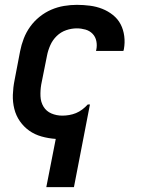

<svg xmlns="http://www.w3.org/2000/svg" viewBox="-20 -562 590 792"><path d="M171 210 210 11Q180 9 151.5 1Q123 -7 100.5 -23Q78 -39 62 -62Q46 -85 39 -113Q32 -141 33 -171Q34 -201 40 -231L63 -351Q68 -377 78 -403Q88 -429 104.5 -452Q121 -475 143.5 -493Q166 -511 191.5 -522Q217 -533 244 -537.5Q271 -542 297 -542Q324 -542 351 -538.5Q378 -535 402 -525.5Q426 -516 446 -500Q466 -484 477.5 -462Q489 -440 492.5 -413Q496 -386 491 -359L489 -352H376L377 -356Q381 -374 377.5 -392Q374 -410 362 -422.5Q350 -435 332.5 -440Q315 -445 297 -445Q275 -445 253 -437.5Q231 -430 214 -413.5Q197 -397 187.5 -375.5Q178 -354 174 -333L150 -213Q146 -189 147 -165Q148 -141 159.5 -122Q171 -103 192 -94Q213 -85 237 -85Q251 -85 265.5 -87.5Q280 -90 293.5 -95.5Q307 -101 319.5 -110.5Q332 -120 342 -131H351L285 210Z"/></svg>

Font: Lode
Style: Bold Italic
Weight: 700
Italic angle: -11°
Monospace: yes
Designer: Belleve Invis
Foundry: Belleve Invis
Version: Version 29.2.0; ttfautohint (v1.8.3)